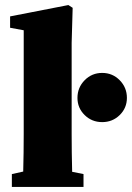

<svg xmlns="http://www.w3.org/2000/svg" viewBox="-20 -741 523 761"><path d="M27 0V-51L72 -61Q73 -99 73.5 -136Q74 -173 74 -210V-621L20 -631V-676L251 -721L268 -710L264 -571V-210Q264 -173 264.5 -135.5Q265 -98 266 -60L311 -51V0ZM385 -257Q344 -257 315.5 -285Q287 -313 287 -353Q287 -394 315.5 -423Q344 -452 385 -452Q426 -452 454.5 -423Q483 -394 483 -353Q483 -313 454.5 -285Q426 -257 385 -257Z"/></svg>

Font: Source Serif Pro Black
Style: Regular
Weight: 900
Designer: Frank Grießhammer
Foundry: Adobe Systems Incorporated
Version: Version 3.001;hotconv 1.0.111;makeotfexe 2.5.65597